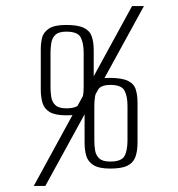

<svg xmlns="http://www.w3.org/2000/svg" viewBox="-20 -611 585 631"><path d="M91 0 414 -591H453L129 0ZM342 -57Q305 -57 287 -68.5Q269 -80 263.5 -99Q258 -118 258 -141V-276Q258 -294 262 -312Q266 -330 283.5 -342.5Q301 -355 340 -355Q380 -355 400 -345.5Q420 -336 426 -317.5Q432 -299 432 -272V-144Q432 -113 424.5 -94Q417 -75 398 -66Q379 -57 342 -57ZM342 -80Q379 -80 389 -98Q399 -116 399 -150V-263Q399 -295 389 -313.5Q379 -332 342 -332Q317 -332 306 -321Q295 -310 292.5 -294.5Q290 -279 290 -263V-149Q290 -133 292.5 -117Q295 -101 306 -90.5Q317 -80 342 -80ZM198 -232Q161 -232 143 -243Q125 -254 119.5 -273.5Q114 -293 114 -316V-450Q114 -468 118 -486Q122 -504 140 -516.5Q158 -529 197 -529Q236 -529 255.5 -519.5Q275 -510 281.5 -491.5Q288 -473 288 -446V-319Q288 -289 280.5 -269.5Q273 -250 254 -241Q235 -232 198 -232ZM198 -255Q235 -255 245 -273Q255 -291 255 -324V-437Q255 -470 245 -488.5Q235 -507 198 -507Q173 -507 162 -496.5Q151 -486 148.5 -469.5Q146 -453 146 -437V-323Q146 -308 148.5 -292Q151 -276 162 -265.5Q173 -255 198 -255Z"/></svg>

Font: Alumni Sans Thin Light
Style: Regular
Weight: 300
Version: Version 1.018